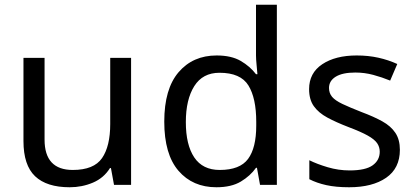

<svg xmlns="http://www.w3.org/2000/svg" viewBox="-20 -780 1752 810"><path d="M533 -536V0H461L448 -71H444Q418 -29 372 -9.5Q326 10 274 10Q177 10 128 -36.5Q79 -83 79 -185V-536H168V-191Q168 -63 287 -63Q376 -63 410.5 -113Q445 -163 445 -257V-536Z M893 10Q793 10 733 -59.5Q673 -129 673 -267Q673 -405 733.5 -475.5Q794 -546 894 -546Q956 -546 995.5 -523Q1035 -500 1060 -467H1066Q1065 -480 1062.5 -505.5Q1060 -531 1060 -546V-760H1148V0H1077L1064 -72H1060Q1036 -38 996 -14Q956 10 893 10ZM907 -63Q992 -63 1026.5 -109.5Q1061 -156 1061 -250V-266Q1061 -366 1028 -419.5Q995 -473 906 -473Q835 -473 799.5 -416.5Q764 -360 764 -265Q764 -169 799.5 -116Q835 -63 907 -63Z M1667 -148Q1667 -70 1609 -30Q1551 10 1453 10Q1397 10 1356.5 1Q1316 -8 1285 -24V-104Q1317 -88 1362.5 -74.5Q1408 -61 1455 -61Q1522 -61 1552 -82.5Q1582 -104 1582 -140Q1582 -160 1571 -176Q1560 -192 1531.5 -208Q1503 -224 1450 -244Q1398 -264 1361 -284Q1324 -304 1304 -332Q1284 -360 1284 -404Q1284 -472 1339.5 -509Q1395 -546 1485 -546Q1534 -546 1576.5 -536.5Q1619 -527 1656 -510L1626 -440Q1592 -454 1555 -464Q1518 -474 1479 -474Q1425 -474 1396.5 -456.5Q1368 -439 1368 -409Q1368 -387 1381 -371.5Q1394 -356 1424.5 -341.5Q1455 -327 1506 -307Q1557 -288 1593 -268Q1629 -248 1648 -219.5Q1667 -191 1667 -148Z"/></svg>

Font: Noto Sans Indic Siyaq Numbers
Style: Regular
Weight: 400
Designer: Monotype Design Team
Foundry: Monotype Imaging Inc.
Version: Version 2.002; ttfautohint (v1.8.4.7-5d5b)